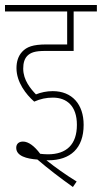

<svg xmlns="http://www.w3.org/2000/svg" viewBox="-20 -642 408 769"><path d="M192 -251C247 -251 288 -218 288 -142C288 -63 246 -24 172 -24C161 -24 151 -25 141 -26C118 -57 94 -75 72 -75C57 -75 45 -67 45 -50C45 -17 87 -6 130 -3C173 34 220 70 272 107L287 85C243 58 201 28 166 0C168 0 171 0 173 0C262 0 315 -48 315 -142C315 -224 269 -277 191 -277C167 -277 144 -272 124 -264C103 -286 73 -321 73 -367C73 -390 78 -406 89 -418C103 -432 121 -438 161 -438H275V-596H368V-622H0V-596H249V-464H167C111 -464 87 -454 69 -435C53 -418 46 -395 46 -369C46 -313 84 -264 117 -235C142 -246 165 -251 192 -251Z"/></svg>

Font: Noto Sans ExtraCondensed Thin
Style: Italic
Weight: 100
Width: 2
Italic angle: -12°
Designer: Monotype Design Team
Foundry: Monotype Imaging Inc.
Version: Version 2.013